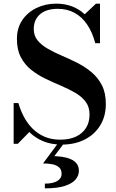

<svg xmlns="http://www.w3.org/2000/svg" viewBox="-20 -780 638 1055"><path d="M320 14.5Q261.5 14.5 217.2 -4Q173 -22.5 141 -54.5L78 10H55V-213.5H81Q92.5 -174 111.5 -138Q130.5 -102 158.5 -73.8Q186.5 -45.5 224.5 -29Q262.5 -12.5 311.5 -12.5Q361 -12.5 397 -29.2Q433 -46 452.5 -76.8Q472 -107.5 472 -151Q472 -193 450.2 -221.5Q428.5 -250 393 -270.5Q357.5 -291 315 -309Q272.5 -327 229.8 -347.5Q187 -368 151.5 -396.2Q116 -424.5 94.5 -465.5Q73 -506.5 73 -566Q73 -626 102.5 -669.5Q132 -713 181.2 -736.5Q230.5 -760 289 -760Q335.5 -760 375 -745.2Q414.5 -730.5 445.5 -701.5L507.5 -760H529.5V-542.5H503.5Q487.5 -603 458.8 -645.2Q430 -687.5 389.5 -709.5Q349 -731.5 298 -731.5Q234 -731.5 199.8 -701.5Q165.5 -671.5 165.5 -621Q165.5 -583.5 187 -557.5Q208.5 -531.5 243.8 -511.5Q279 -491.5 321.2 -473.5Q363.5 -455.5 405.8 -434Q448 -412.5 483.2 -383Q518.5 -353.5 540 -311.5Q561.5 -269.5 561.5 -209Q561.5 -141 530.5 -90.8Q499.5 -40.5 445 -13Q390.5 14.5 320 14.5ZM226.5 255V229Q271 229 294.8 214.5Q318.5 200 318.5 175.5Q318.5 152 304.5 139.5Q290.5 127 267.5 122.5Q244.5 118 216.5 118L304.5 -0.5H337.5L278.5 78Q320.5 79.5 350.5 88Q380.5 96.5 397 113.8Q413.5 131 413.5 159Q413.5 184 395.5 206Q377.5 228 336.5 241.5Q295.5 255 226.5 255Z"/></svg>

Font: Bodoni Moda 9pt SemiBold
Style: Regular
Weight: 600
Designer: Owen Earl
Foundry: indestructible type
Version: Version 2.005